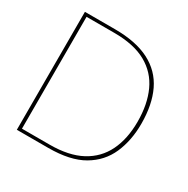

<svg xmlns="http://www.w3.org/2000/svg" viewBox="-159 -843 969 987"><g transform="rotate(30 326.0 -350.0)"><path d="M68 0V-700H246Q371 -700 451 -659Q531 -618 569 -539Q607 -460 607 -346Q607 -247 572.5 -168.5Q538 -90 461 -45Q384 0 254 0ZM88 -18H252Q366 -18 439.5 -57.5Q513 -97 549 -170.5Q585 -244 585 -346Q585 -449 550.5 -524.5Q516 -600 443 -641Q370 -682 252 -682H88Z"/></g></svg>

Font: DM Sans 28pt Thin
Style: Regular
Weight: 250
Version: Version 4.004;gftools[0.9.30]